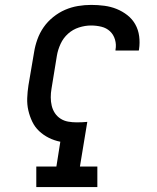

<svg xmlns="http://www.w3.org/2000/svg" viewBox="-20 -763 640 783"><path d="M128 0V-84H210L226 -185Q201 -190 179 -201Q157 -212 139.5 -228.5Q122 -245 111.5 -267Q101 -289 95.5 -313Q90 -337 91 -363Q92 -389 96 -415L119 -550Q123 -576 132.5 -602.5Q142 -629 158 -652Q174 -675 197 -693.5Q220 -712 245.5 -723Q271 -734 298 -738.5Q325 -743 352 -743Q379 -743 405.5 -739.5Q432 -736 455.5 -726.5Q479 -717 499 -701.5Q519 -686 531.5 -664Q544 -642 547.5 -615.5Q551 -589 547 -562L546 -557H451V-560Q455 -581 449 -601.5Q443 -622 428.5 -635.5Q414 -649 393.5 -654Q373 -659 351 -659Q327 -659 302 -651Q277 -643 257.5 -625.5Q238 -608 227 -584Q216 -560 212 -536L190 -401Q187 -384 187 -366Q187 -348 191 -331.5Q195 -315 204 -301.5Q213 -288 227 -279Q241 -270 258 -267Q275 -264 293 -264Q304 -264 315 -264.5Q326 -265 336 -266L306 -84H377V0Z"/></svg>

Font: Iosevka Etoile Medium
Style: Italic
Weight: 500
Italic angle: -9°
Designer: Belleve Invis
Foundry: Belleve Invis
Version: Version 22.1.2; ttfautohint (v1.8.4)